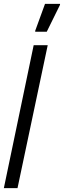

<svg xmlns="http://www.w3.org/2000/svg" viewBox="-25 -978 332 998"><path d="M-5 0 150 -743H223L66 0ZM158 -813V-818L209 -958H287V-953L218 -813Z"/></svg>

Font: Saira Ultra Condensed Medium
Style: Italic
Weight: 500
Width: 1
Italic angle: -12°
Designer: Hector Gatti with collaboration of the Omnibus-Type team
Foundry: Omnibus-Type
Version: Version 1.001; ttfautohint (v1.8)